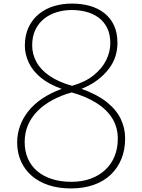

<svg xmlns="http://www.w3.org/2000/svg" viewBox="-20 -1035 796 1074"><path d="M377 19Q307 19 251.5 0.5Q196 -18 157 -52Q118 -86 97 -133.5Q76 -181 76 -238Q76 -285 91.5 -329Q107 -373 138 -412.5Q169 -452 216 -483.5Q263 -515 325 -538Q254 -563 208 -601Q162 -639 140.5 -685.5Q119 -732 119 -780Q119 -838 140 -882.5Q161 -927 198 -957Q235 -987 282.5 -1001Q330 -1015 382 -1015Q435 -1015 481 -1002.5Q527 -990 562.5 -962.5Q598 -935 617.5 -893.5Q637 -852 637 -794Q637 -757 626 -721Q615 -685 589.5 -651Q564 -617 526 -588Q488 -559 436 -538Q523 -507 576.5 -464.5Q630 -422 655 -370.5Q680 -319 680 -261Q680 -198 659.5 -147Q639 -96 600 -58.5Q561 -21 504.5 -1Q448 19 377 19ZM379 -18Q439 -18 487 -35.5Q535 -53 569 -85Q603 -117 621 -161Q639 -205 639 -259Q639 -323 608 -373Q577 -423 518.5 -459.5Q460 -496 381 -518Q320 -501 271 -474Q222 -447 188 -412Q154 -377 136 -334Q118 -291 118 -241Q118 -189 136 -148Q154 -107 188 -78Q222 -49 270.5 -33.5Q319 -18 379 -18ZM383 -555Q457 -576 504 -614Q551 -652 574 -698.5Q597 -745 597 -794Q597 -843 579.5 -878.5Q562 -914 531.5 -936.5Q501 -959 462 -969Q423 -979 381 -979Q338 -979 298 -967Q258 -955 227 -930.5Q196 -906 178 -868.5Q160 -831 160 -781Q160 -732 184 -688Q208 -644 258 -610Q308 -576 383 -555Z"/></svg>

Font: Playwrite NG Modern Thin
Style: Regular
Weight: 250
Designer: Veronika Burian, José Scaglione
Foundry: TypeTogether
Version: Version 1.002